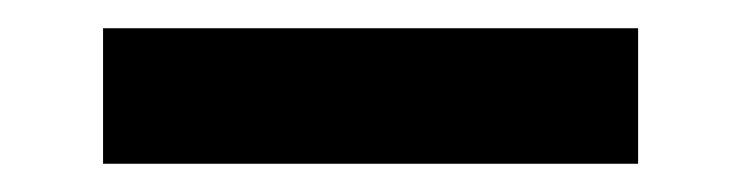

<svg xmlns="http://www.w3.org/2000/svg" viewBox="-20 -723 519 136"><path d="M432 -703H53V-607H432Z"/></svg>

Font: Bluebird
Style: Ext
Weight: 400
Designer: Jasper
Foundry: Cannot Into Space Fonts
Version: Version 0.98